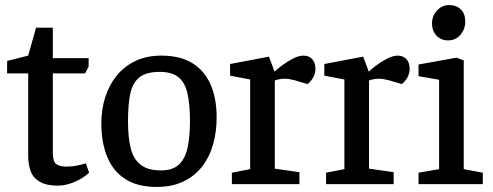

<svg xmlns="http://www.w3.org/2000/svg" viewBox="-20 -725 1941 756"><path d="M208 6Q163 6 137 -9Q111 -24 101 -50.5Q91 -77 91 -112V-436H8V-485L91 -506L122 -616H188V-496H329V-463L315 -436H188V-123Q188 -89 201.5 -79Q215 -69 240 -69Q266 -69 288 -74Q310 -79 318 -82L331 -45Q306 -22 272 -8Q238 6 208 6Z M597 11Q522 11 474 -19.5Q426 -50 402.5 -106.5Q379 -163 379 -240Q379 -293 394 -341Q409 -389 438.5 -426Q468 -463 512.5 -484.5Q557 -506 615 -506Q690 -506 738 -476Q786 -446 809.5 -391.5Q833 -337 833 -263Q833 -206 819 -156.5Q805 -107 776 -69.5Q747 -32 702.5 -10.5Q658 11 597 11ZM614 -54Q661 -54 685.5 -78Q710 -102 719 -145.5Q728 -189 728 -247Q728 -315 718 -358Q708 -401 682 -421.5Q656 -442 609 -442Q556 -442 529 -420.5Q502 -399 493 -356Q484 -313 484 -247Q484 -185 494.5 -142Q505 -99 533.5 -76.5Q562 -54 614 -54Z M893 0V-45L965 -59V-412L886 -427V-473L1039 -502L1061 -443Q1069 -451 1088 -465.5Q1107 -480 1131 -493Q1155 -506 1175 -506Q1196 -506 1209 -492.5Q1222 -479 1222 -454Q1222 -436 1213.5 -420.5Q1205 -405 1191 -394L1140 -409Q1128 -412 1119 -413.5Q1110 -415 1100 -415Q1090 -415 1079.5 -413Q1069 -411 1062 -408V-61L1159 -47V0Z M1264 0V-45L1336 -59V-412L1257 -427V-473L1410 -502L1432 -443Q1440 -451 1459 -465.5Q1478 -480 1502 -493Q1526 -506 1546 -506Q1567 -506 1580 -492.5Q1593 -479 1593 -454Q1593 -436 1584.5 -420.5Q1576 -405 1562 -394L1511 -409Q1499 -412 1490 -413.5Q1481 -415 1471 -415Q1461 -415 1450.5 -413Q1440 -411 1433 -408V-61L1530 -47V0Z M1628 0V-45L1709 -59V-411L1628 -425V-471L1778 -498L1806 -487V-59L1881 -45V0ZM1744 -566Q1716 -566 1698.5 -585Q1681 -604 1681 -633Q1681 -662 1700.5 -683.5Q1720 -705 1749 -705Q1777 -705 1794.5 -688Q1812 -671 1812 -640Q1812 -611 1793.5 -588.5Q1775 -566 1744 -566Z"/></svg>

Font: Faustina Light Medium
Style: Regular
Weight: 500
Version: Version 1.200